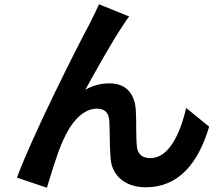

<svg xmlns="http://www.w3.org/2000/svg" viewBox="-20 -829 1040 896"><path d="M583 -752 442 -809C423 -766 406 -735 393 -708C341 -612 132 -198 59 0L199 47C215 -5 247 -115 274 -173C309 -254 365 -322 432 -322C468 -322 487 -304 490 -267C493 -227 491 -146 496 -93C499 -21 553 45 660 45C813 45 905 -66 956 -238L849 -325C820 -202 767 -91 682 -91C649 -91 622 -106 619 -145C614 -185 617 -265 614 -310C610 -394 567 -440 491 -440C452 -440 415 -431 378 -410C426 -497 503 -635 551 -706C562 -722 572 -740 583 -752Z"/></svg>

Font: Spoqa Han Sans Neo Bold
Style: Bold
Weight: 700
Designer: [Spoqa Han Sans Neo] Dong-huui Kim  Younghwa Kang  Yujin Lee  [Noto Sans] Ryoko NISHIZUKA  (kana & ideographs); Paul D. 
Foundry: Spoqa (http://www.spoqa-han-sans.com)
Version: Version 1.100;hotconv 1.0.109;makeotfexe 2.5.65596